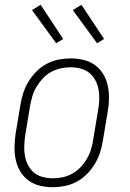

<svg xmlns="http://www.w3.org/2000/svg" viewBox="-20 -771 540 799"><path d="M199 8Q171 8 145 1.5Q119 -5 98.5 -20Q78 -35 64.5 -57.5Q51 -80 45.5 -106Q40 -132 40.5 -160Q41 -188 45 -215L65 -335Q69 -360 77 -384.5Q85 -409 99 -432Q113 -455 132 -474Q151 -493 174.5 -505.5Q198 -518 223.5 -523Q249 -528 274 -528Q302 -528 328.5 -521.5Q355 -515 375.5 -500Q396 -485 409.5 -462.5Q423 -440 428.5 -414Q434 -388 433.5 -360Q433 -332 428 -305L408 -185Q404 -160 396 -135.5Q388 -111 374 -88Q360 -65 341 -46Q322 -27 298.5 -14.5Q275 -2 249.5 3Q224 8 199 8ZM200 -29Q221 -29 241.5 -33.5Q262 -38 281 -48.5Q300 -59 315.5 -75.5Q331 -92 342 -111Q353 -130 359 -150Q365 -170 368 -191L388 -311Q392 -332 393 -354Q394 -376 390.5 -396.5Q387 -417 377.5 -435.5Q368 -454 352.5 -467Q337 -480 316 -485.5Q295 -491 274 -491Q253 -491 232.5 -486.5Q212 -482 192.5 -471.5Q173 -461 158 -444.5Q143 -428 131.5 -409Q120 -390 114.5 -370Q109 -350 105 -329L85 -209Q82 -188 81 -166Q80 -144 83.5 -123.5Q87 -103 96.5 -84.5Q106 -66 121 -53Q136 -40 157.5 -34.5Q179 -29 200 -29ZM384 -591 283 -729 319 -751 413 -609ZM214 -591 113 -729 149 -751 243 -609Z"/></svg>

Font: Iosevka Curly Slab Extralight
Style: Italic
Weight: 200
Italic angle: -9°
Monospace: yes
Designer: Belleve Invis
Foundry: Belleve Invis
Version: Version 22.1.2; ttfautohint (v1.8.4)